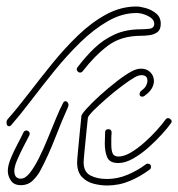

<svg xmlns="http://www.w3.org/2000/svg" viewBox="-31 -566 548 590"><path d="M-3 -178Q-11 -178 -11 -190Q-11 -195 -8 -199Q22 -233 56.5 -278Q91 -323 129 -370Q167 -417 208.5 -457Q250 -497 295 -521.5Q340 -546 388 -546Q400 -546 417.5 -541Q435 -536 449 -524.5Q463 -513 463 -493Q463 -475 453 -467.5Q443 -460 429 -458Q415 -456 402 -456Q341 -456 300.5 -425.5Q260 -395 223 -347Q220 -343 215 -343Q210 -343 206.5 -348Q203 -353 207 -359Q231 -391 258.5 -417.5Q286 -444 321 -460Q356 -476 402 -476Q411 -476 427 -477.5Q443 -479 443 -493Q443 -507 424.5 -516.5Q406 -526 388 -526Q344 -526 300.5 -501Q257 -476 215.5 -435.5Q174 -395 136 -348Q98 -301 64.5 -257Q31 -213 3 -181Q0 -178 -3 -178ZM298 4Q278 4 256.5 -1.5Q235 -7 220.5 -22.5Q206 -38 206 -67Q206 -74 208.5 -100.5Q211 -127 214 -158Q217 -189 219 -208Q218 -213 234.5 -231.5Q251 -250 276.5 -273Q302 -296 328.5 -316.5Q355 -337 374 -347Q389 -355 403 -355Q420 -355 431 -344Q442 -333 442 -317Q442 -306 435.5 -294.5Q429 -283 415 -273Q411 -269 406 -269Q398 -269 398 -277Q398 -283 403 -287Q414 -295 418 -303Q422 -311 422 -318Q422 -335 404 -335Q395 -335 384 -329Q368 -320 344 -302Q320 -284 296.5 -263.5Q273 -243 256.5 -226.5Q240 -210 239 -204Q237 -185 234 -155Q231 -125 228.5 -99.5Q226 -74 226 -67Q226 -38 246.5 -27Q267 -16 298 -16Q330 -16 361 -29Q392 -42 417 -61Q419 -63 423 -63Q433 -63 433 -53Q433 -48 429 -45Q401 -24 368 -10Q335 4 298 4ZM33 3Q12 3 2.5 -11Q-7 -25 -7 -41Q-7 -57 2 -79Q11 -101 22.5 -122.5Q34 -144 41 -159Q44 -165 50 -165Q55 -165 58.5 -160.5Q62 -156 59 -150Q53 -138 42 -117Q31 -96 22 -75Q13 -54 13 -41Q13 -17 33 -17Q47 -17 61 -35Q75 -53 89 -81Q103 -109 116 -141Q129 -173 141 -202Q153 -231 163 -250Q166 -255 170 -255Q175 -255 178 -249.5Q181 -244 178 -237Q159 -195 138.5 -142Q118 -89 93 -42Q86 -28 71 -12.5Q56 3 33 3ZM333 -65Q306 -65 298.5 -82.5Q291 -100 291 -125Q291 -133 291.5 -141.5Q292 -150 292 -159Q292 -169 302 -169Q312 -169 312 -158Q311 -148 311 -139Q311 -130 311 -122Q311 -103 315.5 -94Q320 -85 333 -85Q350 -85 370.5 -97Q391 -109 412 -127.5Q433 -146 450.5 -165.5Q468 -185 478 -199Q481 -203 485 -203Q490 -203 494.5 -198Q499 -193 494 -187Q485 -174 466.5 -153.5Q448 -133 425.5 -113Q403 -93 378.5 -79Q354 -65 333 -65Z"/></svg>

Font: Neonderthaw
Style: Regular
Weight: 400
Designer: Robert E. Leuschke
Foundry: Robert E. Leuschke
Version: Version 1.010; ttfautohint (v1.8.3)